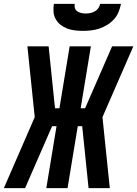

<svg xmlns="http://www.w3.org/2000/svg" viewBox="-51 -975 711 995"><path d="M-31 0 129 -368 91 -735H201L234 -414H257L310 -735H420L367 -414H390L530 -735H640L480 -368L518 0H408L375 -321H352L299 0H189L242 -321H219L79 0ZM379 -815Q358 -815 337 -817.5Q316 -820 297.5 -827Q279 -834 263.5 -846Q248 -858 238 -875.5Q228 -893 226.5 -913.5Q225 -934 228 -955H336Q334 -943 337.5 -932.5Q341 -922 350 -916Q359 -910 370.5 -907.5Q382 -905 394 -905Q406 -905 417.5 -907.5Q429 -910 440 -916Q451 -922 458.5 -932.5Q466 -943 468 -955H576Q572 -934 563.5 -913Q555 -892 539.5 -875Q524 -858 504.5 -846Q485 -834 464 -827Q443 -820 421.5 -817.5Q400 -815 379 -815Z"/></svg>

Font: Iosevka Curly Extended
Style: Bold Italic
Weight: 700
Width: 7
Italic angle: -9°
Monospace: yes
Designer: Belleve Invis
Foundry: Belleve Invis
Version: Version 11.1.0; ttfautohint (v1.8.3)